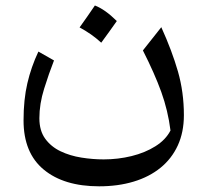

<svg xmlns="http://www.w3.org/2000/svg" viewBox="-20 -426 744 689"><path d="M591.8 42.3Q574.7 75.7 537.6 98.9Q500.5 122.2 452.1 134.1Q403.6 146 351.9 146Q312.7 146 272 139.5Q231.4 133.1 197.4 116.9Q163.4 100.7 142.4 72Q121.3 43.2 121.3 -1.7Q121.3 -53.1 138.4 -107.7Q155.4 -162.2 173.8 -209.1L117.8 -240.9Q91.8 -185.8 78.2 -127.2Q64.5 -68.7 64.5 6Q64.5 122.8 137.1 182.7Q209.6 242.6 335.9 242.6Q403.8 242.6 459.6 225.7Q515.5 208.9 555.8 176.2Q596.1 143.6 618 96Q639.9 48.5 639.9 -12.8Q639.9 -95 618.6 -169.4Q597.2 -243.8 558.8 -328.4L492.8 -245Q534.5 -163 558.7 -96.2Q582.8 -29.3 591.8 42.3ZM320.5 -406.3Q306.6 -386 293.3 -366.7Q279.9 -347.4 265.6 -327.6Q286.5 -316.4 306.3 -302.6Q326 -288.7 343.3 -272.8Q358 -292.6 371.8 -312Q385.7 -331.4 399.2 -350.5Q377.9 -371.6 358.4 -385.4Q338.9 -399.2 320.5 -406.3Z"/></svg>

Font: Pinar FD VF
Style: Regular
Weight: 300
Designer: Amin Abedi
Version: Version 2.000